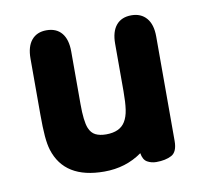

<svg xmlns="http://www.w3.org/2000/svg" viewBox="-56 -464 568 534"><g transform="rotate(-10 228.5 -196.5)"><path d="M305 -22Q308 -3 319.5 3.5Q331 10 345 10Q371 10 388 1Q405 -8 405 -39V-334Q405 -368 389.5 -386Q374 -404 347 -404Q319 -404 304 -386Q289 -368 289 -334V-200Q289 -168 286 -148Q283 -128 275 -115Q260 -90 221 -90Q203 -90 191 -96Q179 -102 173 -117Q165 -137 165 -185V-334Q165 -368 150 -386Q135 -404 107 -404Q80 -404 65 -386Q50 -368 50 -334V-176Q50 -139 52 -115Q54 -91 59 -75Q86 11 198 11Q259 11 305 -22Z"/></g></svg>

Font: Beiruti
Style: Bold
Weight: 700
Designer: Arlette Boutros
Foundry: Boutros
Version: Version 1.41